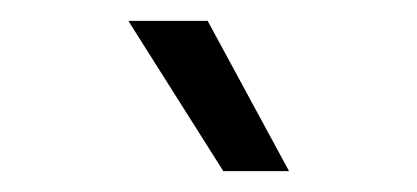

<svg xmlns="http://www.w3.org/2000/svg" viewBox="-20 -804 400 184"><path d="M103 -784H179L257 -640H194Z"/></svg>

Font: Eudoxus Sans
Style: Regular
Weight: 400
Designer: Stijn de Vries
Foundry: tokotype
Version: Version 2.005